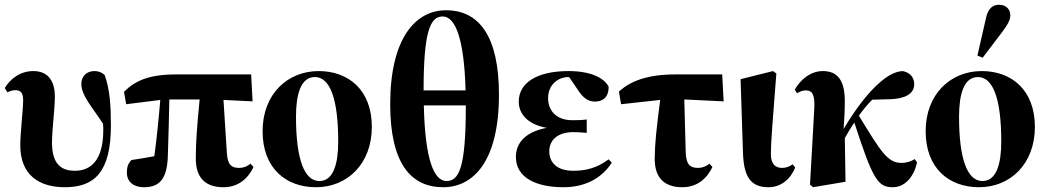

<svg xmlns="http://www.w3.org/2000/svg" viewBox="-24 -770 4393 805"><path d="M248 15C371 15 441 -47 441 -244C441 -323 437 -395 415 -455C403 -467 388 -472 372 -472C339 -472 317 -450 317 -418C317 -369 363 -321 408 -251C409 -241 409 -232 409 -224C409 -96 355 -54 290 -54C228 -54 194 -87 194 -173C194 -224 206 -314 206 -365C206 -438 171 -472 116 -472C60 -472 19 -439 -4 -401L7 -383C18 -388 28 -392 40 -392C64 -392 73 -379 73 -350C73 -311 61 -212 61 -161C61 -36 140 15 248 15Z M505 -333 648 -351C642 -278 633 -187 623 -115C591 -109 559 -104 527 -99C512 -83 508 -68 508 -46C508 -8 536 15 579 15C650 15 678 -25 680 -124C682 -197 685 -282 686 -353H813C801 -229 797 -172 797 -107C796 -20 842 15 913 15C978 15 1018 -25 1039 -70L1026 -84C1013 -72 996 -66 979 -66C945 -66 930 -80 927 -131L913 -351L1035 -345L1029 -458H715C599 -458 542 -431 496 -385Z M1301 15C1431 15 1535 -82 1535 -238C1535 -393 1437 -472 1312 -472C1182 -472 1077 -376 1077 -220C1077 -64 1175 15 1301 15ZM1315 -11C1252 -11 1217 -102 1217 -281C1217 -374 1237 -447 1296 -447C1360 -447 1394 -355 1394 -177C1394 -83 1374 -11 1315 -11Z M1834 15C1962 15 2068 -96 2068 -373C2068 -621 1983 -727 1846 -727C1719 -727 1612 -611 1612 -333C1612 -86 1698 15 1834 15ZM1832 -701C1884 -701 1922 -612 1928 -391H1752C1752 -639 1780 -701 1832 -701ZM1848 -11C1796 -11 1758 -99 1753 -328H1929V-323C1929 -68 1901 -11 1848 -11Z M2338 15C2431 15 2500 -24 2541 -88L2528 -102C2477 -64 2429 -54 2380 -54C2307 -54 2279 -92 2279 -136C2279 -179 2310 -216 2380 -216C2398 -216 2410 -215 2436 -213V-269C2410 -266 2395 -266 2376 -266C2307 -266 2274 -307 2274 -359C2274 -413 2314 -447 2360 -447H2362L2399 -393C2418 -363 2440 -344 2470 -344C2503 -344 2528 -362 2528 -406C2511 -441 2457 -472 2360 -472C2224 -472 2151 -421 2151 -344C2151 -291 2190 -248 2268 -234C2175 -216 2139 -168 2139 -112C2139 -25 2224 15 2338 15Z M2580 -333 2744 -351C2728 -228 2722 -172 2721 -107C2720 -20 2766 15 2837 15C2902 15 2942 -25 2963 -70L2950 -84C2937 -72 2920 -66 2903 -66C2869 -66 2853 -80 2851 -131L2845 -353L3010 -345L3004 -458H2809C2688 -458 2618 -429 2571 -386Z M3198 15C3249 15 3290 -17 3310 -68L3299 -81C3287 -72 3272 -66 3255 -66C3230 -66 3208 -79 3208 -125C3208 -175 3216 -265 3231 -462L3217 -472L3081 -438L3091 -132C3094 -30 3122 15 3198 15Z M3385 15 3521 -8C3520 -69 3519 -130 3518 -191C3531 -214 3544 -236 3558 -256C3635 -19 3656 15 3719 15C3771 15 3808 -30 3821 -89L3811 -103C3799 -95 3780 -87 3755 -87C3697 -87 3668 -136 3577 -285C3594 -309 3612 -331 3633 -352L3709 -354C3768 -356 3809 -375 3809 -417C3809 -452 3784 -468 3760 -472C3729 -470 3700 -454 3668 -427C3614 -382 3557 -304 3513 -229C3516 -268 3518 -307 3518 -346C3518 -433 3488 -472 3426 -472C3372 -472 3330 -433 3308 -394L3318 -379C3331 -387 3342 -391 3354 -391C3383 -391 3393 -372 3390 -314L3382 -170L3372 4Z M4081 15C4211 15 4315 -82 4315 -238C4315 -393 4217 -472 4092 -472C3962 -472 3857 -376 3857 -220C3857 -64 3955 15 4081 15ZM4095 -11C4032 -11 3997 -102 3997 -281C3997 -374 4017 -447 4076 -447C4140 -447 4174 -355 4174 -177C4174 -83 4154 -11 4095 -11ZM4074 -537 4096 -528 4178 -636C4200 -665 4212 -686 4212 -706C4212 -733 4192 -750 4165 -750C4140 -750 4118 -737 4109 -690Z"/></svg>

Font: Source Serif 4 Display
Style: Bold
Weight: 700
Designer: Frank Grießhammer
Foundry: Adobe Systems Incorporated
Version: Version 4.004;hotconv 1.0.117;makeotfexe 2.5.65602